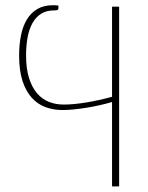

<svg xmlns="http://www.w3.org/2000/svg" viewBox="-20 -518 554 718"><path d="M425.5 -493V179H399V-136.5Q375 -129.5 350.2 -124Q325.5 -118.5 301.5 -114.8Q277.5 -111 255.2 -108.8Q233 -106.5 213.5 -106.5Q180 -106.5 150.5 -117.2Q121 -128 99 -152.2Q77 -176.5 64.2 -215.2Q51.5 -254 51.5 -310Q51.5 -351.5 58.5 -386Q65.5 -420.5 80.8 -445.5Q96 -470.5 120 -484.5Q144 -498.5 178.5 -498.5Q190 -498.5 198.5 -497V-488Q198.5 -481.5 194 -480.2Q189.5 -479 181 -479Q153 -479 133.2 -466.2Q113.5 -453.5 101 -430.8Q88.5 -408 83 -377.2Q77.5 -346.5 77.5 -310.5Q77.5 -261 88.5 -226.2Q99.5 -191.5 118.5 -169.2Q137.5 -147 163 -137Q188.5 -127 218 -127Q255 -127 302.2 -134.8Q349.5 -142.5 399 -156V-493Z"/></svg>

Font: Lato ExtraLight
Style: Regular
Weight: 275
Designer: Lukasz Dziedzic with Adam Twardoch and Botio Nikoltchev
Foundry: tyPoland Lukasz Dziedzic
Version: Version 2.015; 2015-08-06; http://www.latofonts.com/